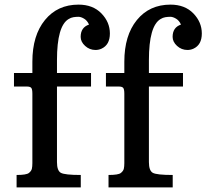

<svg xmlns="http://www.w3.org/2000/svg" viewBox="-20 -811 894 831"><path d="M40.5 0ZM51.8 -53.7Q94.2 -53.7 105 -62.3Q115.7 -70.8 117.9 -80.6Q120.1 -90.3 120.1 -105V-405.3Q120.1 -424.3 115.5 -430.4Q110.8 -436.5 95.7 -436.5H40.5V-495.1H120.1V-543.9Q120.1 -657.7 174.6 -724.4Q229 -791 319.8 -791Q381.8 -791 418.7 -753.2Q455.6 -715.3 455.6 -666Q455.6 -616.7 418.9 -600.1Q406.7 -594.7 393.6 -594.7Q367.7 -594.7 348.4 -612.3Q329.1 -629.9 329.1 -651.4Q329.1 -692.4 365.2 -704.6Q357.9 -721.7 344.2 -730Q330.6 -738.3 319.6 -738.3Q308.6 -738.3 297.9 -736.6Q287.1 -734.9 276.9 -728.5Q226.6 -698.7 226.6 -550.8V-495.1H374V-436.5H226.6V-109.4Q226.6 -72.3 243.4 -63Q260.3 -53.7 329.6 -53.7V0H51.8ZM449.7 -53.7Q492.2 -53.7 502.9 -62.3Q513.7 -70.8 515.9 -80.6Q518.1 -90.3 518.1 -105V-405.3Q518.1 -424.3 513.4 -430.4Q508.8 -436.5 493.7 -436.5H438.5V-495.1H518.1V-543.9Q518.1 -657.7 572.5 -724.4Q627 -791 717.8 -791Q779.8 -791 816.7 -753.2Q853.5 -715.3 853.5 -666Q853.5 -616.7 816.9 -600.1Q804.7 -594.7 791.5 -594.7Q765.6 -594.7 746.3 -612.3Q727.1 -629.9 727.1 -651.4Q727.1 -692.4 763.2 -704.6Q755.9 -721.7 742.2 -730Q728.5 -738.3 717.5 -738.3Q706.5 -738.3 695.8 -736.6Q685.1 -734.9 674.8 -728.5Q624.5 -698.7 624.5 -550.8V-495.1H772V-436.5H624.5V-109.4Q624.5 -72.3 641.4 -63Q658.2 -53.7 727.5 -53.7V0H449.7Z"/></svg>

Font: Arbutus Slab
Style: Regular
Weight: 400
Designer: Karolina Lach
Foundry: Karolina Lach
Version: Version 1.001; ttfautohint (v0.92) -l 10 -r 16 -G 200 -x 7 -